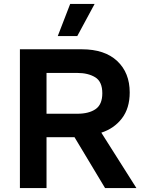

<svg xmlns="http://www.w3.org/2000/svg" viewBox="-20 -954 717 974"><path d="M336 -934H460L372 -771H273ZM81 0V-704H395Q511 -704 574.5 -644.5Q638 -585 638 -485Q638 -405 598.5 -353.5Q559 -302 494 -281L672 0H513L358 -258H216V0ZM216 -377H372Q431 -377 465 -400.5Q499 -424 499 -481Q499 -540 463 -562Q427 -584 372 -584H216Z"/></svg>

Font: Prodigy Sans SemiBold
Style: Regular
Weight: 600
Designer: Wei Huang
Foundry: Wei Huang
Version: Version 1.003; ttfautohint (v1.8.3)